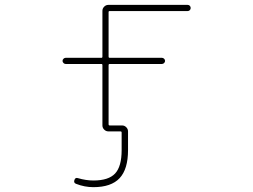

<svg xmlns="http://www.w3.org/2000/svg" viewBox="-20 -565 1040 790"><path d="M364.3 205.1Q328.1 205.1 293 191.4Q282.2 187.5 286.1 175.8Q290 164.1 300.8 168Q334 177.7 364.3 177.7Q426.8 177.7 453.6 148.9Q480.5 120.1 480.5 52.7V-19.5Q480.5 -24.4 475.6 -24.4H425.8Q416 -24.4 408.7 -31.7Q401.4 -39.1 401.4 -48.8V-296.9Q401.4 -301.8 397.5 -301.8H250Q245.1 -301.8 241.2 -305.7Q237.3 -309.6 237.3 -314.5Q237.3 -319.3 241.2 -323.2Q245.1 -327.1 250 -327.1H397.5Q401.4 -327.1 401.4 -332V-520.5Q401.4 -530.3 408.7 -537.6Q416 -544.9 425.8 -544.9H752Q757.8 -544.9 761.2 -541Q764.6 -537.1 764.6 -532.2Q764.6 -527.3 761.2 -523.4Q757.8 -519.5 752 -519.5H431.6Q426.8 -519.5 426.8 -515.6V-332Q426.8 -327.1 431.6 -327.1H646.5Q651.4 -327.1 655.3 -323.2Q659.2 -319.3 659.2 -314.5Q659.2 -309.6 655.3 -305.7Q651.4 -301.8 646.5 -301.8H431.6Q426.8 -301.8 426.8 -296.9V-53.7Q426.8 -48.8 431.6 -48.8H482.4Q492.2 -48.8 499.5 -41.5Q506.8 -34.2 506.8 -24.4V52.7Q506.8 130.9 472.2 168Q437.5 205.1 364.3 205.1Z"/></svg>

Font: Rounded Mgen+ 1m thin
Style: Regular
Weight: 100
Designer: [Source Han Sans]
Ryoko NISHIZUKA  (kana & ideographs); Paul D. Hunt (Latin, Greek & Cyrillic); Wenlong ZHANG  (bopomofo
Version: Version 1.059.20150602